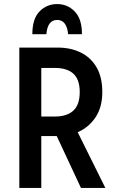

<svg xmlns="http://www.w3.org/2000/svg" viewBox="-20 -924 574 944"><path d="M75 0V-690H265Q327 -690 376.5 -666Q426 -642 454.5 -593.5Q483 -545 483 -471Q483 -397 449.5 -347Q416 -297 362 -274L498 0H378L259 -255H183V0ZM183 -351H249Q309 -351 340.5 -380Q372 -409 372 -471Q372 -533 341 -561.5Q310 -590 249 -590H183ZM383 -756H315Q308 -826 261 -826Q214 -826 208 -756H139Q139 -832 174.5 -868Q210 -904 261 -904Q312 -904 347.5 -867.5Q383 -831 383 -756Z"/></svg>

Font: Radio Canada Condensed Medium
Style: Regular
Weight: 500
Width: 3
Designer: Charles Daoud, Etienne Aubert Bonn, Alexandre Saumier Demers, Jacques Le Bailly
Foundry: Radio-Canada
Version: Version 2.104; ttfautohint (v1.8.4.7-5d5b);gftools[0.9.28.de